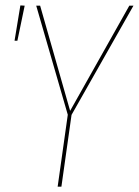

<svg xmlns="http://www.w3.org/2000/svg" viewBox="-20 -702 522 722"><path d="M56.6 -681.6 72.8 -680.7 45.4 -548.8H34.7ZM481.9 -680.7 249 -270 210.9 0H196.8L234.9 -270.5L116.2 -680.7H130.9L243.7 -285.2L466.3 -680.7Z"/></svg>

Font: Fira Sans Compressed Hair
Style: Italic
Weight: 100
Width: 3
Italic angle: -8°
Designer: Carrois Corporate & Edenspiekermann AG
Foundry: Carrois Corporate GbR & Edenspiekermann AG
Version: Version 4.203;PS 004.203;hotconv 1.0.88;makeotf.lib2.5.64775